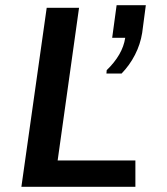

<svg xmlns="http://www.w3.org/2000/svg" viewBox="-20 -716 640 736"><path d="M62 0 159 -686H283L201 -101H499V0ZM388 -434 389 -447Q419 -476 437 -507Q455 -538 460 -571H410L427 -696H539L525 -590Q518 -546 497.5 -506Q477 -466 446 -434Z"/></svg>

Font: Chivo Mono Medium Medium
Style: Italic
Weight: 500
Italic angle: -8.05°
Monospace: yes
Version: Version 1.008